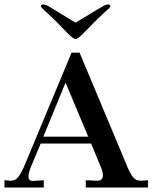

<svg xmlns="http://www.w3.org/2000/svg" viewBox="-40 -844 686 864"><path d="M-20 0V-33L7 -31H11Q31 -31 44 -50Q60 -73 74 -108L282 -607H318L528 -106Q541 -71 557 -49Q570 -31 592 -31H597L626 -33V0H346V-33L393 -31Q423 -28 423 -55Q423 -73 413 -94L370 -198H143L102 -100Q88 -67 88 -50Q88 -29 110 -30L157 -33V0ZM269 -690 245 -714 222 -738Q192 -768 170 -788Q163 -794 152 -805Q144 -813 144 -816Q144 -824 154 -824Q166 -824 185 -812L300 -742L416 -812Q436 -824 446 -824Q456 -824 456 -816Q456 -812 449 -805Q444 -800 430 -788Q408 -768 378 -738L355 -714L331 -690Q309 -668 300 -668Q291 -668 269 -690ZM155 -229H357L255 -472Z"/></svg>

Font: UnnaMedium
Style: Regular
Weight: 500
Designer: Jorge de Buen Unna
Foundry: Omnibus-Type
Version: Version 2.008;hotconv 1.0.109;makeotfexe 2.5.65596